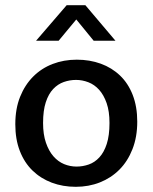

<svg xmlns="http://www.w3.org/2000/svg" viewBox="-20 -710 588 740"><path d="M509 -241Q509 -182 490.5 -135Q472 -88 440 -56Q408 -24 365 -7Q322 10 272 10Q222 10 179.5 -6Q137 -22 105.5 -52.5Q74 -83 56.5 -128Q39 -173 39 -231Q39 -291 57.5 -337Q76 -383 108 -415Q140 -447 183 -463.5Q226 -480 276 -480Q326 -480 368.5 -464.5Q411 -449 442.5 -419Q474 -389 491.5 -344Q509 -299 509 -241ZM402 -236Q402 -281 391 -312.5Q380 -344 362 -364Q344 -384 320.5 -393Q297 -402 273 -402Q249 -402 226 -394Q203 -386 185 -367Q167 -348 156.5 -316Q146 -284 146 -236Q146 -192 157 -160Q168 -128 186 -107.5Q204 -87 227 -77.5Q250 -68 275 -68Q299 -68 322 -76Q345 -84 363 -103.5Q381 -123 391.5 -155.5Q402 -188 402 -236ZM425 -553H341L274 -635L206 -553H119L237 -690H309Z"/></svg>

Font: Mukta Medium
Style: Regular
Weight: 500
Designer: Girish Dalvi and Yashodeep Gholap
Foundry: Ek Type
Version: Version 2.538;PS 1.002;hotconv 16.6.51;makeotf.lib2.5.65220;